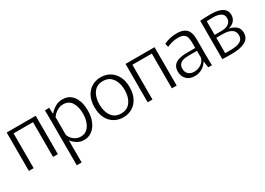

<svg xmlns="http://www.w3.org/2000/svg" viewBox="-9 -1280 3108 2253"><g transform="rotate(-30 1545.0 -153.5)"><path d="M53 0V-520H446V0H381V-471H118V0Z M573 -374Q573 -413 572.5 -450Q572 -487 571 -520L629 -523L634 -439H635Q665 -475 710 -503Q755 -531 810 -531Q904 -531 955.5 -459.5Q1007 -388 1007 -267Q1007 -185 980.5 -122.5Q954 -60 907.5 -24.5Q861 11 800 11Q761 11 730 -2.5Q699 -16 676.5 -36Q654 -56 640 -75H639V224H573ZM785 -43Q837 -43 871.5 -74.5Q906 -106 923 -156.5Q940 -207 940 -265Q940 -358 903 -417Q866 -476 790 -476Q743 -476 702.5 -449.5Q662 -423 640 -389V-148Q648 -123 668 -99Q688 -75 717.5 -59Q747 -43 785 -43Z M1331 11Q1263 11 1209 -21Q1155 -53 1124 -113.5Q1093 -174 1093 -260Q1093 -346 1124 -406.5Q1155 -467 1209 -499Q1263 -531 1331 -531Q1398 -531 1452 -499Q1506 -467 1537.5 -406.5Q1569 -346 1569 -260Q1569 -174 1537.5 -113.5Q1506 -53 1452 -21Q1398 11 1331 11ZM1331 -41Q1391 -41 1428.5 -71.5Q1466 -102 1484 -152Q1502 -202 1502 -260Q1502 -318 1484 -368Q1466 -418 1428.5 -448.5Q1391 -479 1331 -479Q1270 -479 1232.5 -448.5Q1195 -418 1177.5 -368Q1160 -318 1160 -260Q1160 -202 1177.5 -152Q1195 -102 1232.5 -71.5Q1270 -41 1331 -41Z M1663 0V-520H2056V0H1991V-471H1728V0Z M2299 11Q2229 11 2189 -29.5Q2149 -70 2149 -133Q2149 -180 2168 -208Q2187 -236 2217.5 -250Q2248 -264 2284.5 -268.5Q2321 -273 2355 -273H2465V-343Q2465 -379 2458.5 -410Q2452 -441 2427 -459.5Q2402 -478 2347 -478Q2306 -478 2267.5 -468Q2229 -458 2196 -443L2185 -491Q2224 -511 2270 -521Q2316 -531 2356 -531Q2415 -531 2450 -515.5Q2485 -500 2502.5 -474Q2520 -448 2525.5 -415Q2531 -382 2531 -345V-130Q2531 -101 2532 -65Q2533 -29 2534 0H2484L2472 -86H2470Q2445 -44 2401 -16.5Q2357 11 2299 11ZM2317 -37Q2369 -37 2411.5 -65.5Q2454 -94 2466 -140V-234H2362Q2340 -234 2314 -232Q2288 -230 2265 -221Q2242 -212 2227 -192Q2212 -172 2212 -137Q2212 -90 2240.5 -63.5Q2269 -37 2317 -37Z M2801 2Q2760 2 2729 1.5Q2698 1 2675 -1V-520Q2706 -523 2740.5 -524.5Q2775 -526 2821 -526Q2919 -526 2973 -494.5Q3027 -463 3027 -397Q3027 -355 3001.5 -322Q2976 -289 2920 -274Q2974 -263 3011.5 -232.5Q3049 -202 3049 -144Q3049 -69 2985.5 -33.5Q2922 2 2801 2ZM2830 -292Q2894 -292 2929.5 -318.5Q2965 -345 2965 -390Q2965 -480 2820 -480Q2773 -480 2739 -477V-292ZM2812 -44Q2860 -44 2899 -52.5Q2938 -61 2961.5 -83.5Q2985 -106 2985 -148Q2985 -201 2942 -227Q2899 -253 2831 -253H2739V-45Q2754 -44 2773.5 -44Q2793 -44 2812 -44Z"/></g></svg>

Font: Murecho Light
Style: Regular
Weight: 300
Designer: Neil Summerour
Foundry: Positype
Version: Version 1.010; ttfautohint (v1.8.3)